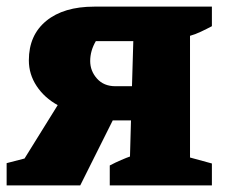

<svg xmlns="http://www.w3.org/2000/svg" viewBox="-25 -559 688 579"><path d="M-5 0V-67L49 -81L149 -242Q109 -264 85.5 -299.5Q62 -335 62 -377Q62 -453 114.5 -496Q167 -539 259 -539H614V-480Q599 -472 581 -463.5Q563 -455 548 -451V-84L614 -66V0H306V-60Q323 -69 340.5 -76.5Q358 -84 367 -87L370 -196H315L217 0ZM323 -299H373L377 -435H264Q247 -406 247 -375Q247 -345 267.5 -322Q288 -299 323 -299Z"/></svg>

Font: Piazzolla SC ExtraBold
Style: Regular
Weight: 800
Designer: Juan Pablo del Peral
Foundry: Huerta Tipografica
Version: Version 1.330